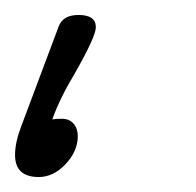

<svg xmlns="http://www.w3.org/2000/svg" viewBox="-58 49 259 254"><path d="M-6.8 283.2Q-38.1 283.2 -38.1 253.9Q-38.1 237.3 -29.8 215.8L20 83Q25.9 68.8 45.9 68.8Q68.8 68.8 68.8 85Q68.8 97.2 41 146Q20.5 180.2 11.2 207Q15.1 206.1 23.9 206.1Q33.7 206.1 39.3 212.6Q44.9 219.2 44.9 229Q44.9 249 28.8 266.1Q12.7 283.2 -6.8 283.2Z"/></svg>

Font: Junicode SmCond
Style: Italic
Weight: 400
Width: 4
Italic angle: -11°
Designer: Peter S. Baker
Version: Version 2.206